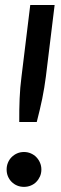

<svg xmlns="http://www.w3.org/2000/svg" viewBox="-20 -740 244 768"><path d="M198.5 -720 163.5 -433.5Q160.5 -411 157 -389.2Q153.5 -367.5 149 -345.5Q144.5 -323.5 139 -300.5Q133.5 -277.5 127 -252H57Q57 -277.5 57.2 -300.5Q57.5 -323.5 58.5 -345.5Q59.5 -367.5 61.2 -389.2Q63 -411 66 -433.5L101 -720ZM6.5 -62Q6.5 -76.5 11.8 -89.2Q17 -102 26.5 -111.5Q36 -121 48.5 -126.5Q61 -132 76 -132Q90.5 -132 103.2 -126.5Q116 -121 125.2 -111.5Q134.5 -102 140 -89.2Q145.5 -76.5 145.5 -62Q145.5 -47 140 -34.5Q134.5 -22 125.2 -12.5Q116 -3 103.2 2.2Q90.5 7.5 76 7.5Q61 7.5 48.5 2.2Q36 -3 26.5 -12.5Q17 -22 11.8 -34.5Q6.5 -47 6.5 -62Z"/></svg>

Font: Lato SemiBold
Style: Italic
Weight: 600
Italic angle: -7°
Designer: Lukasz Dziedzic with Adam Twardoch and Botio Nikoltchev
Foundry: tyPoland Lukasz Dziedzic
Version: Version 2.015; 2015-08-06; http://www.latofonts.com/